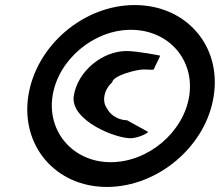

<svg xmlns="http://www.w3.org/2000/svg" viewBox="-20 -732 870 760"><path d="M92 -352C62 -154 201 8 403 8C606 8 796 -154 826 -352C857 -552 716 -712 513 -712C311 -712 123 -552 92 -352ZM188 -352C210 -495 350 -614 498 -614C648 -614 751 -495 729 -352C707 -210 568 -90 418 -90C270 -90 166 -210 188 -352ZM272 -352C257 -254 445 -180 503 -185C543 -190 570 -210 566 -210L483 -256C455 -256 419 -272 404 -302C382 -331 392 -378 424 -406C428 -434 522 -457 548 -457C569 -457 588 -454 589 -458C590 -464 617 -512 613 -512C613 -512 524 -530 481 -530C385 -530 287 -450 272 -352Z"/></svg>

Font: Ampere
Style: SCIta
Weight: 400
Version: Version 1